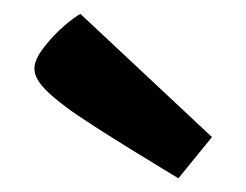

<svg xmlns="http://www.w3.org/2000/svg" viewBox="-20 -822 359 280"><path d="M240.2 -562 289.1 -622.1 97.2 -801.8C97.2 -801.8 71.8 -787.1 48.8 -758.8C19 -723.1 22.9 -706.1 76.2 -666C109.9 -640.1 240.2 -562 240.2 -562Z"/></svg>

Font: Doppio One
Style: Regular
Weight: 400
Designer: Szymon Celej
Foundry: Sorkin Type Co
Version: Version 1.002